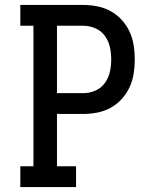

<svg xmlns="http://www.w3.org/2000/svg" viewBox="-20 -755 640 775"><path d="M62 0V-84H115V-651H62V-735H316Q344 -735 372.5 -729.5Q401 -724 426.5 -710Q452 -696 471.5 -674.5Q491 -653 503 -627Q515 -601 519.5 -572.5Q524 -544 524 -515Q524 -486 519.5 -457.5Q515 -429 503 -403Q491 -377 471.5 -355.5Q452 -334 426.5 -320Q401 -306 372.5 -300.5Q344 -295 316 -295H210V-84H287V0ZM210 -379H316Q341 -379 364.5 -389Q388 -399 403 -419.5Q418 -440 423.5 -465Q429 -490 429 -515Q429 -540 423.5 -565Q418 -590 403 -610.5Q388 -631 364.5 -641Q341 -651 316 -651H210Z"/></svg>

Font: Iosevka Etoile Medium
Style: Regular
Weight: 500
Designer: Belleve Invis
Foundry: Belleve Invis
Version: Version 22.1.2; ttfautohint (v1.8.4)